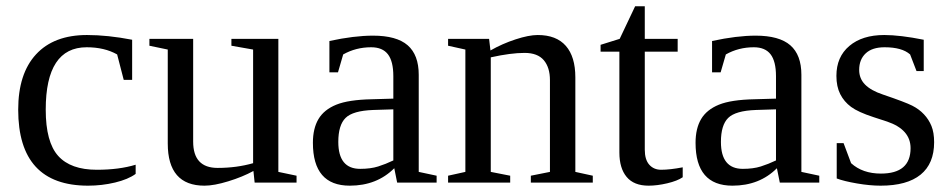

<svg xmlns="http://www.w3.org/2000/svg" viewBox="-20 -583 3039 613"><path d="M413.1 -27.8Q389.2 -10.3 347.2 -0.2Q305.2 9.8 261.2 9.8Q38.1 9.8 38.1 -232.9Q38.1 -347.7 95 -409.4Q151.9 -471.2 257.8 -471.2Q323.7 -471.2 401.9 -456.1V-328.1H375L354 -409.2Q313.5 -432.1 256.8 -432.1Q126 -432.1 126 -232.9Q126 -129.4 165.8 -85.2Q205.6 -41 289.1 -41Q360.4 -41 413.1 -57.1Z M596.7 -130.9Q596.7 -46.9 674.8 -46.9Q735.4 -46.9 788.1 -62V-424.8L718.8 -437V-459H868.7V-34.2L926.8 -22V0H793L789.1 -37.1Q754.4 -18.1 709 -4.2Q663.6 9.8 632.8 9.8Q515.6 9.8 515.6 -125V-424.8L457 -437V-459H596.7Z M1170.9 -469.2Q1246.1 -469.2 1281.5 -438.5Q1316.9 -407.7 1316.9 -344.2V-34.2L1374 -22V0H1248L1238.8 -45.9Q1183.1 9.8 1096.7 9.8Q979 9.8 979 -127Q979 -172.9 996.8 -202.9Q1014.6 -232.9 1053.7 -248.8Q1092.8 -264.6 1167 -266.1L1235.8 -268.1V-339.8Q1235.8 -387.2 1218.5 -409.7Q1201.2 -432.1 1165 -432.1Q1116.2 -432.1 1075.7 -409.2L1059.1 -352.1H1031.7V-452.1Q1110.8 -469.2 1170.9 -469.2ZM1235.8 -233.9 1171.9 -231.9Q1106.4 -229.5 1083.3 -206.5Q1060.1 -183.6 1060.1 -129.9Q1060.1 -43.9 1129.9 -43.9Q1163.1 -43.9 1187.3 -51.5Q1211.4 -59.1 1235.8 -70.8Z M1545.9 -421.9Q1583.5 -443.4 1626 -457.3Q1668.5 -471.2 1696.8 -471.2Q1756.3 -471.2 1786.6 -436.5Q1816.9 -401.9 1816.9 -335.9V-34.2L1872.6 -22V0H1674.8V-22L1735.8 -34.2V-327.1Q1735.8 -367.7 1716.1 -390.9Q1696.3 -414.1 1654.8 -414.1Q1610.8 -414.1 1546.9 -399.9V-34.2L1608.9 -22V0H1410.6V-22L1465.8 -34.2V-424.8L1410.6 -437V-459H1541.5Z M2050.8 9.8Q2003.9 9.8 1980.7 -18.1Q1957.5 -45.9 1957.5 -96.2V-418H1897.5V-439.9L1958.5 -459L2007.8 -563H2038.6V-459H2143.6V-418H2038.6V-105Q2038.6 -73.2 2053 -57.1Q2067.4 -41 2090.8 -41Q2119.1 -41 2159.7 -48.8V-17.1Q2142.6 -5.4 2110.4 2.2Q2078.1 9.8 2050.8 9.8Z M2392.6 -469.2Q2467.8 -469.2 2503.2 -438.5Q2538.6 -407.7 2538.6 -344.2V-34.2L2595.7 -22V0H2469.7L2460.4 -45.9Q2404.8 9.8 2318.4 9.8Q2200.7 9.8 2200.7 -127Q2200.7 -172.9 2218.5 -202.9Q2236.3 -232.9 2275.4 -248.8Q2314.5 -264.6 2388.7 -266.1L2457.5 -268.1V-339.8Q2457.5 -387.2 2440.2 -409.7Q2422.9 -432.1 2386.7 -432.1Q2337.9 -432.1 2297.4 -409.2L2280.8 -352.1H2253.4V-452.1Q2332.5 -469.2 2392.6 -469.2ZM2457.5 -233.9 2393.6 -231.9Q2328.1 -229.5 2304.9 -206.5Q2281.7 -183.6 2281.7 -129.9Q2281.7 -43.9 2351.6 -43.9Q2384.8 -43.9 2408.9 -51.5Q2433.1 -59.1 2457.5 -70.8Z M2962.4 -128.9Q2962.4 -60.5 2919.2 -25.4Q2876 9.8 2791.5 9.8Q2757.3 9.8 2716.1 2.7Q2674.8 -4.4 2651.4 -13.2V-126H2673.3L2697.3 -62Q2733.9 -28.8 2792.5 -28.8Q2887.2 -28.8 2887.2 -109.9Q2887.2 -169.4 2812.5 -194.8L2769 -209Q2719.7 -225.1 2697.3 -241.7Q2674.8 -258.3 2662.6 -282.5Q2650.4 -306.6 2650.4 -340.8Q2650.4 -401.4 2691.7 -436.3Q2732.9 -471.2 2803.2 -471.2Q2853.5 -471.2 2929.2 -456.1V-356H2906.2L2885.7 -409.2Q2859.9 -432.1 2804.2 -432.1Q2764.6 -432.1 2743.9 -412.6Q2723.1 -393.1 2723.1 -359.9Q2723.1 -332 2741.9 -313Q2760.7 -293.9 2798.8 -281.2Q2870.6 -256.8 2892.6 -245.6Q2914.6 -234.4 2929.9 -218Q2945.3 -201.7 2953.9 -180.7Q2962.4 -159.7 2962.4 -128.9Z"/></svg>

Font: Liberation Serif
Style: Regular
Weight: 400
Designer: Steve Matteson
Foundry: Ascender Corporation
Version: Version 2.1.5